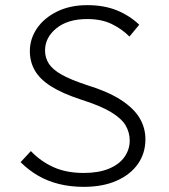

<svg xmlns="http://www.w3.org/2000/svg" viewBox="-20 -718 655 746"><path d="M60 -88 100 -131Q138 -91 188 -68.5Q238 -46 305 -46Q363 -46 403 -62.5Q443 -79 463.5 -108Q484 -137 484 -172Q484 -203 468.5 -230Q453 -257 412 -282Q371 -307 295 -331Q222 -355 178.5 -382.5Q135 -410 115.5 -444Q96 -478 96 -519Q96 -567 123.5 -607.5Q151 -648 201.5 -673Q252 -698 319 -698Q384 -698 433.5 -678Q483 -658 521 -622L483 -576Q453 -606 413.5 -625Q374 -644 319 -644Q243 -644 199 -608Q155 -572 155 -522Q155 -494 169.5 -471Q184 -448 219.5 -428Q255 -408 319 -387Q400 -362 449.5 -330Q499 -298 522 -260Q545 -222 545 -177Q545 -122 515.5 -80.5Q486 -39 432.5 -15.5Q379 8 305 8Q254 8 209.5 -3Q165 -14 128 -35.5Q91 -57 60 -88Z"/></svg>

Font: Radio Canada Light
Style: Regular
Weight: 300
Designer: Charles Daoud, Etienne Aubert Bonn, Alexandre Saumier Demers, Jacques Le Bailly
Foundry: Radio-Canada
Version: Version 2.104;gftools[0.9.28.dev5+ged2979d]